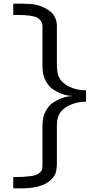

<svg xmlns="http://www.w3.org/2000/svg" viewBox="-20 -770 540 1040"><path d="M51.8 189Q53.7 189 58.1 189Q86.9 189 104.5 188Q122.1 187 148.4 183.6Q174.8 180.2 189.9 169.7Q205.1 159.2 209 143.1Q210 138.2 210 116.2V-89.8Q210 -134.8 227.5 -168Q245.1 -201.2 272.5 -217.5Q299.8 -233.9 324 -241.5Q348.1 -249 371.1 -250Q348.1 -251 324 -258.5Q299.8 -266.1 272.5 -282.5Q245.1 -298.8 227.5 -332Q210 -365.2 210 -410.2V-625Q210 -657.2 182.9 -673.1Q155.8 -689 75.2 -689H51.8V-750H101.1Q129.9 -749 142.3 -748.5Q154.8 -748 174.8 -744.1Q194.8 -740.2 213.9 -731Q228 -725.1 240 -717Q252 -709 259.5 -701.9Q267.1 -694.8 272.5 -685.3Q277.8 -675.8 280.5 -669.9Q283.2 -664.1 285.2 -654.5Q287.1 -645 287.6 -641.1Q288.1 -637.2 288.1 -628.7Q288.1 -620.1 288.1 -619.1V-412.1Q290 -375 295.9 -359.9Q312 -321.8 353.5 -301.3Q395 -280.8 445.8 -280.8V-219.2Q387.7 -219.2 340.8 -191.2Q293.9 -163.1 289.1 -110.8L288.1 -87.9V119.1Q286.1 159.2 278.8 173.8Q259.8 211.9 213.4 231Q167 250 105 250H51.8Z"/></svg>

Font: CMU Sans Serif
Style: Medium
Weight: 500
Version: Version 0.7.0